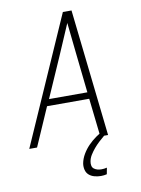

<svg xmlns="http://www.w3.org/2000/svg" viewBox="-102 -803 804 1094"><g transform="rotate(-10 300.0 -256.0)"><path d="M16 0 340 -735H390L472 0H427L402 -222H158L61 0ZM398 -260 373 -490Q368 -535 363.5 -579.5Q359 -624 354 -669Q335 -624 315.5 -579.5Q296 -535 277 -490L176 -260ZM392 223Q373 223 354.5 218Q336 213 323 201.5Q310 190 305.5 172Q301 154 304 135Q309 108 324 82.5Q339 57 359.5 36Q380 15 404 -2Q428 -19 454 -32L449 0Q432 14 416 29Q400 44 386.5 60Q373 76 361.5 94.5Q350 113 347 133Q345 145 347.5 156Q350 167 358.5 173.5Q367 180 378 183Q389 186 401 186Q409 186 417 185Q425 184 433 182L426 219Q418 221 409 222Q400 223 392 223Z"/></g></svg>

Font: Iosevka XLt Ex Obl
Style: Regular
Weight: 200
Width: 7
Italic angle: -9°
Monospace: yes
Designer: Belleve Invis
Foundry: Belleve Invis
Version: Version 32.5.0; ttfautohint (v1.8.4)